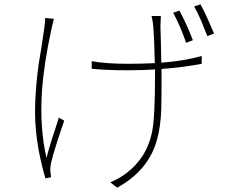

<svg xmlns="http://www.w3.org/2000/svg" viewBox="-20 -812 1040 888"><path d="M841 -614Q815 -689 781 -753L810 -763Q845 -697 872 -626ZM229 -725Q227 -718 224 -703L221 -691L218 -678Q183 -518 174 -389Q163 -220 195 -82Q204 -117 221 -172L237 -220L252 -268L277 -254Q269 -232 261 -207Q251 -178 243 -152Q222 -86 216 -58L213 -38Q212 -26 213 -17L214 -11L215 -4Q216 4 216 8L190 13Q182 -14 175 -43Q166 -80 159 -116Q142 -211 142 -294Q142 -393 159 -517Q163 -539 167 -565Q169 -581 174 -609Q182 -663 185 -683Q187 -695 188 -709Q189 -720 189 -729ZM724 -738Q722 -704 722 -690Q722 -680 724 -621Q724 -590 725 -572Q726 -543 726 -522Q831 -530 913 -553V-517Q832 -501 727 -493V-387Q727 -341 726 -310Q723 -226 707 -169Q669 -25 522 56L490 31Q529 16 567 -13Q659 -84 683 -200Q697 -265 697 -468V-491Q641 -487 572 -487Q469 -487 404 -494V-529Q469 -517 573 -517Q635 -517 696 -520Q694 -579 693 -621Q690 -675 689 -689Q687 -713 681 -738ZM907 -792Q920 -769 939 -728Q953 -697 970 -657L939 -645Q923 -686 910 -717Q892 -758 878 -782Z"/></svg>

Font: Noto Sans CJK TC Thin
Style: Regular
Weight: 250
Designer: Ryoko NISHIZUKA ???? (kana & ideographs); Paul D. Hunt (Latin, Greek & Cyrillic); Wenlong ZHANG ??? (bopomofo); Sandoll 
Foundry: Adobe Systems Incorporated
Version: Version 1.004 January 19, 2016